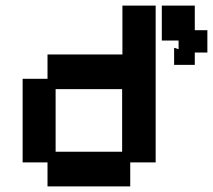

<svg xmlns="http://www.w3.org/2000/svg" viewBox="-20 -656 762 687"><path d="M150 11V-75H61V-374H150V-461H418V-636H537V-75H446V11ZM179 -113H417V-337H179ZM603 -424V-485L619 -480V-511H559V-636H677V-548H722V-468H677V-424Z"/></svg>

Font: Pixelify Sans SemiBold
Style: Regular
Weight: 600
Designer: Stefie Justprince
Foundry: Typecalism Foundryline
Version: Version 1.000